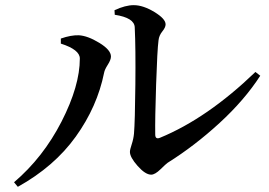

<svg xmlns="http://www.w3.org/2000/svg" viewBox="-20 -722 1040 741"><path d="M422.9 -665 421.9 -682.6Q463.9 -702.1 496.1 -702.1Q532.2 -702.1 575.7 -675.8Q619.1 -649.4 619.1 -627.9Q619.1 -616.2 606.4 -600.6Q593.8 -585 591.8 -566.4Q586.9 -529.3 582.5 -396Q578.1 -262.7 579.1 -203.1Q579.1 -182.6 597.7 -190.4Q780.3 -265.6 965.8 -444.3L984.4 -429.7Q923.8 -335.9 827.6 -247.6Q731.4 -159.2 627 -93.8Q621.1 -89.8 599.6 -68.8Q578.1 -47.9 563.5 -47.9Q541 -47.9 511.2 -81.5Q481.4 -115.2 481.4 -135.7Q481.4 -144.5 488.3 -165Q495.1 -185.5 497.1 -206.1Q501 -252 502.4 -394.5Q503.9 -537.1 500 -616.2Q499 -653.3 422.9 -665ZM288.1 -496.1Q288.1 -530.3 214.8 -553.7V-573.2Q253.9 -586.9 284.2 -585.9Q318.4 -584 363.3 -556.6Q408.2 -529.3 408.2 -503.9Q408.2 -491.2 396 -472.2Q383.8 -453.1 381.8 -441.4Q355.5 -310.5 272.5 -194.8Q189.5 -79.1 48.8 -1L34.2 -18.6Q146.5 -114.3 217.3 -252.4Q288.1 -390.6 288.1 -496.1Z"/></svg>

Font: GenYoMin TW TTF SemiBold
Style: Regular
Weight: 600
Version: Version 1.300